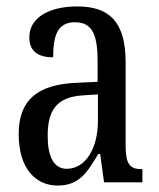

<svg xmlns="http://www.w3.org/2000/svg" viewBox="-20 -566 494 596"><path d="M159 10C226 10 251 -31 285 -88H291L303 0H422V-41H419C383 -41 370 -57 370 -113V-372C370 -499 319 -546 220 -546C130 -546 71 -510 71 -450C71 -409 96 -388 145 -388C145 -453 157 -497 213 -497C272 -497 283 -448 283 -373V-312L218 -309C97 -304 38 -256 38 -150C38 -41 92 10 159 10ZM187 -42C146 -42 128 -82 128 -144C128 -223 155 -265 238 -270L284 -273V-191C284 -106 246 -42 187 -42Z"/></svg>

Font: Noto Serif Myanmar ExtCond
Style: Regular
Weight: 400
Width: 2
Designer: Ben Mitchell and the Monotype Design Team
Foundry: Monotype Imaging Inc.
Version: Version 2.106